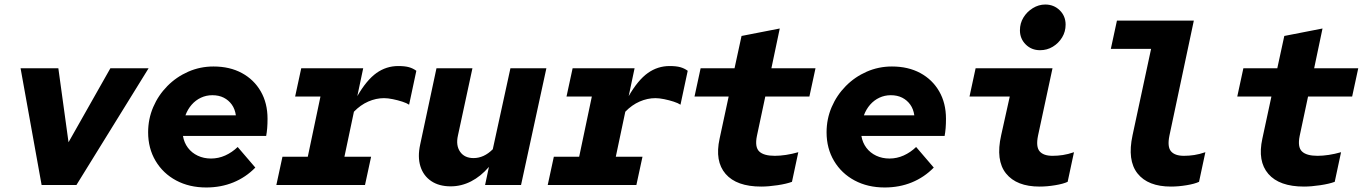

<svg xmlns="http://www.w3.org/2000/svg" viewBox="-20 -818 6040 849"><path d="M164 0 71 -516H238L283 -189L468 -516H637L318 0Z M892 11Q817 11 759 -20Q701 -51 668 -106.5Q635 -162 635 -233Q635 -292 657.5 -344.5Q680 -397 720 -437.5Q760 -478 812.5 -501Q865 -524 924 -524Q996 -524 1049.5 -495Q1103 -466 1133 -414Q1163 -362 1163 -293Q1163 -270 1161.5 -251.5Q1160 -233 1157 -217H789Q794 -187 811 -164.5Q828 -142 854.5 -129.5Q881 -117 913 -117Q946 -117 976 -130.5Q1006 -144 1031 -168L1109 -77Q1067 -34 1012 -11.5Q957 11 892 11ZM800 -308H1023Q1019 -336 1005 -355.5Q991 -375 969.5 -386Q948 -397 919 -397Q892 -397 868.5 -386Q845 -375 827.5 -355Q810 -335 800 -308Z M1202 0 1229 -125H1341L1397 -391H1285L1312 -516H1586L1560 -393Q1601 -464 1644.5 -495Q1688 -526 1741 -526Q1770 -526 1788 -521Q1806 -516 1821 -505L1789 -355Q1779 -362 1759 -368.5Q1739 -375 1717 -379.5Q1695 -384 1678 -384Q1643 -384 1608.5 -369Q1574 -354 1545 -324L1503 -125H1621L1594 0Z M1973 6Q1921 6 1886.5 -17.5Q1852 -41 1839 -82.5Q1826 -124 1838 -179L1910 -516H2069L2005 -219Q1995 -175 2014.5 -147Q2034 -119 2074 -119Q2120 -119 2159 -158L2237 -516H2396L2284 0H2125L2142 -80Q2106 -38 2063 -16Q2020 6 1973 6Z M2402 0 2429 -125H2541L2597 -391H2485L2512 -516H2786L2760 -393Q2801 -464 2844.5 -495Q2888 -526 2941 -526Q2970 -526 2988 -521Q3006 -516 3021 -505L2989 -355Q2979 -362 2959 -368.5Q2939 -375 2917 -379.5Q2895 -384 2878 -384Q2843 -384 2808.5 -369Q2774 -354 2745 -324L2703 -125H2821L2794 0Z M3346 7Q3237 7 3188.5 -49Q3140 -105 3162 -205L3202 -391H3051L3078 -516H3228L3259 -659L3428 -692L3391 -516H3586L3559 -391H3364L3327 -217Q3317 -168 3337 -148.5Q3357 -129 3406 -129Q3429 -129 3455.5 -133Q3482 -137 3510 -145L3482 -14Q3458 -5 3418 1Q3378 7 3346 7Z M3892 11Q3817 11 3759 -20Q3701 -51 3668 -106.5Q3635 -162 3635 -233Q3635 -292 3657.5 -344.5Q3680 -397 3720 -437.5Q3760 -478 3812.5 -501Q3865 -524 3924 -524Q3996 -524 4049.5 -495Q4103 -466 4133 -414Q4163 -362 4163 -293Q4163 -270 4161.5 -251.5Q4160 -233 4157 -217H3789Q3794 -187 3811 -164.5Q3828 -142 3854.5 -129.5Q3881 -117 3913 -117Q3946 -117 3976 -130.5Q4006 -144 4031 -168L4109 -77Q4067 -34 4012 -11.5Q3957 11 3892 11ZM3800 -308H4023Q4019 -336 4005 -355.5Q3991 -375 3969.5 -386Q3948 -397 3919 -397Q3892 -397 3868.5 -386Q3845 -375 3827.5 -355Q3810 -335 3800 -308Z M4579 -596Q4541 -596 4515.5 -621.5Q4490 -647 4490 -684Q4490 -715 4505.5 -740.5Q4521 -766 4547 -782Q4573 -798 4602 -798Q4640 -798 4666 -772.5Q4692 -747 4692 -709Q4692 -678 4676.5 -652.5Q4661 -627 4635.5 -611.5Q4610 -596 4579 -596ZM4577 7Q4475 7 4428.5 -51Q4382 -109 4407 -220L4445 -391H4267L4294 -516H4634L4570 -218Q4560 -169 4577 -149Q4594 -129 4634 -129Q4657 -129 4680 -132.5Q4703 -136 4729 -145L4701 -14Q4682 -5 4646 1Q4610 7 4577 7Z M5158 7Q5056 7 5010 -51Q4964 -109 4988 -220L5070 -602H4892L4919 -727H5259L5151 -218Q5141 -169 5158 -149Q5175 -129 5215 -129Q5238 -129 5261 -132.5Q5284 -136 5310 -145L5282 -14Q5263 -5 5227 1Q5191 7 5158 7Z M5746 7Q5637 7 5588.5 -49Q5540 -105 5562 -205L5602 -391H5451L5478 -516H5628L5659 -659L5828 -692L5791 -516H5986L5959 -391H5764L5727 -217Q5717 -168 5737 -148.5Q5757 -129 5806 -129Q5829 -129 5855.5 -133Q5882 -137 5910 -145L5882 -14Q5858 -5 5818 1Q5778 7 5746 7Z"/></svg>

Font: Red Hat Mono
Style: Italic
Weight: 300
Italic angle: -12°
Monospace: yes
Designer: Pentagram, MCKL
Foundry: Pentagram, MCKL
Version: Version 1.023